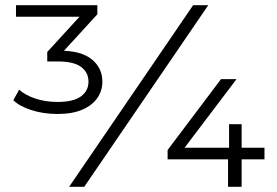

<svg xmlns="http://www.w3.org/2000/svg" viewBox="-20 -720 1069 740"><path d="M201.9 -280.7Q147.4 -280.7 101.1 -295.6Q54.8 -310.5 31.4 -333.8L53.8 -374.3Q76.7 -353.5 115.6 -340.3Q154.5 -327.1 201.9 -327.1Q262.7 -327.1 291.9 -348.4Q321 -369.7 321 -405.1Q321 -441 292.5 -462.1Q263.9 -483.1 203.7 -483.1H162.1V-519.7L304.7 -675.4L313 -655.4H41.6V-700H355.3V-665L212.7 -509.3L190 -524.5H212.6Q292.3 -524.5 333.5 -491.4Q374.6 -458.2 374.6 -405.1Q374.6 -370.5 355.2 -342.3Q335.8 -314.1 297.4 -297.4Q259 -280.7 201.9 -280.7ZM246.4 0 724.4 -700H782.7L304.7 0ZM626 -105.8V-141.9L831.8 -415H891.6L684.8 -141.9L658 -150.5H999.3V-105.8ZM858.9 0V-105.8L862.9 -150.5V-241.3H911.3V0Z"/></svg>

Font: Montserrat Thin
Style: Regular
Weight: 100
Designer: Julieta Ulanovsky
Foundry: Julieta Ulanovsky
Version: Version 9.000